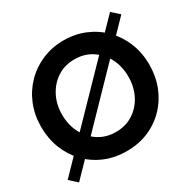

<svg xmlns="http://www.w3.org/2000/svg" viewBox="-156 -840 1034 1029"><g transform="rotate(-30 361.0 -326.0)"><path d="M649 -679.5 695 -638 48.5 29 2 -13ZM151 -330.5Q151 -267.5 177.2 -216.5Q203.5 -165.5 249.5 -135.8Q295.5 -106 356 -106Q416.5 -106 462.8 -135.8Q509 -165.5 535 -216.5Q561 -267.5 561 -330.5Q561 -393.5 535 -444.2Q509 -495 462.8 -525Q416.5 -555 356 -555Q295.5 -555 249.5 -525Q203.5 -495 177.2 -444.2Q151 -393.5 151 -330.5ZM21 -330.5Q21 -402.5 46.2 -464.8Q71.5 -527 117 -573.5Q162.5 -620 223.8 -646Q285 -672 356 -672Q428 -672 489 -646Q550 -620 595.2 -573.5Q640.5 -527 665.5 -464.8Q690.5 -402.5 690.5 -330.5Q690.5 -258 666 -195.8Q641.5 -133.5 596.5 -86.8Q551.5 -40 490.5 -14Q429.5 12 356 12Q281.5 12 220.2 -14Q159 -40 114.2 -86.8Q69.5 -133.5 45.2 -195.8Q21 -258 21 -330.5Z"/></g></svg>

Font: League Spartan Thin SemiBold
Style: Regular
Weight: 600
Version: Version 2.002